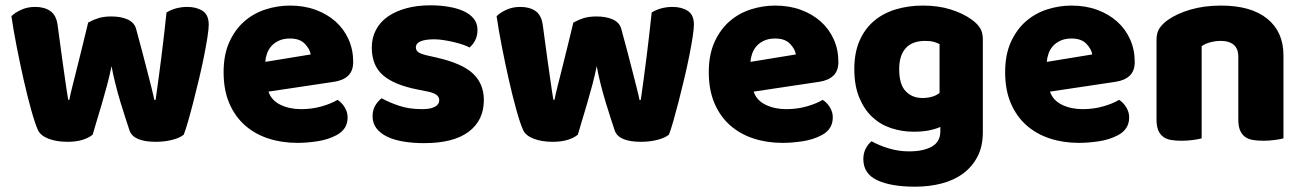

<svg xmlns="http://www.w3.org/2000/svg" viewBox="-20 -522 4906 723"><path d="M329 -15Q315 -3 291 4.5Q267 12 234 12Q193 12 163 0.5Q133 -11 123 -32Q112 -56 97.5 -108Q83 -160 69 -222Q55 -284 42.5 -348Q30 -412 23 -461Q37 -475 60.5 -485.5Q84 -496 112 -496Q147 -496 169.5 -480.5Q192 -465 197 -427Q207 -351 214 -301.5Q221 -252 225.5 -220.5Q230 -189 232.5 -172.5Q235 -156 237 -146H241Q244 -162 251.5 -192.5Q259 -223 269 -262Q279 -301 290 -346.5Q301 -392 312 -437Q332 -448 351.5 -454Q371 -460 400 -460Q435 -460 460 -449Q485 -438 492 -415Q504 -371 515 -329.5Q526 -288 535 -252.5Q544 -217 551 -189.5Q558 -162 561 -146H566Q577 -223 587.5 -306Q598 -389 607 -475Q625 -486 645 -491Q665 -496 685 -496Q720 -496 743 -481Q766 -466 766 -429Q766 -413 761 -381Q756 -349 748 -309Q740 -269 729.5 -225Q719 -181 708.5 -140Q698 -99 688.5 -66Q679 -33 672 -15Q658 -3 629 4.5Q600 12 567 12Q483 12 468 -30Q462 -48 453 -75.5Q444 -103 434 -136Q424 -169 415 -204.5Q406 -240 400 -273Q393 -238 383 -200.5Q373 -163 362.5 -127.5Q352 -92 343 -62.5Q334 -33 329 -15Z M1100 16Q1041 16 990.5 -0.5Q940 -17 902.5 -50Q865 -83 843.5 -133Q822 -183 822 -250Q822 -316 843.5 -363.5Q865 -411 900 -441.5Q935 -472 980 -486.5Q1025 -501 1072 -501Q1125 -501 1168.5 -485Q1212 -469 1243.5 -441Q1275 -413 1292.5 -374Q1310 -335 1310 -289Q1310 -255 1291 -237Q1272 -219 1238 -214L991 -177Q1002 -144 1036 -127.5Q1070 -111 1114 -111Q1155 -111 1191.5 -121.5Q1228 -132 1251 -146Q1267 -136 1278 -118Q1289 -100 1289 -80Q1289 -35 1247 -13Q1215 4 1175 10Q1135 16 1100 16ZM1072 -377Q1048 -377 1030.5 -369Q1013 -361 1002 -348.5Q991 -336 985.5 -320.5Q980 -305 979 -289L1150 -317Q1147 -337 1128 -357Q1109 -377 1072 -377Z M1802 -145Q1802 -69 1745 -26Q1688 17 1577 17Q1535 17 1499 11Q1463 5 1437.5 -7.5Q1412 -20 1397.5 -39Q1383 -58 1383 -84Q1383 -108 1393 -124.5Q1403 -141 1417 -152Q1446 -136 1483.5 -123.5Q1521 -111 1570 -111Q1601 -111 1617.5 -120Q1634 -129 1634 -144Q1634 -158 1622 -166Q1610 -174 1582 -179L1552 -185Q1465 -202 1422.5 -238.5Q1380 -275 1380 -343Q1380 -380 1396 -410Q1412 -440 1441 -460Q1470 -480 1510.5 -491Q1551 -502 1600 -502Q1637 -502 1669.5 -496.5Q1702 -491 1726 -480Q1750 -469 1764 -451.5Q1778 -434 1778 -410Q1778 -387 1769.5 -370.5Q1761 -354 1748 -343Q1740 -348 1724 -353.5Q1708 -359 1689 -363.5Q1670 -368 1650.5 -371Q1631 -374 1615 -374Q1582 -374 1564 -366.5Q1546 -359 1546 -343Q1546 -332 1556 -325Q1566 -318 1594 -312L1625 -305Q1721 -283 1761.5 -244.5Q1802 -206 1802 -145Z M2156 -15Q2142 -3 2118 4.5Q2094 12 2061 12Q2020 12 1990 0.5Q1960 -11 1950 -32Q1939 -56 1924.5 -108Q1910 -160 1896 -222Q1882 -284 1869.5 -348Q1857 -412 1850 -461Q1864 -475 1887.5 -485.5Q1911 -496 1939 -496Q1974 -496 1996.5 -480.5Q2019 -465 2024 -427Q2034 -351 2041 -301.5Q2048 -252 2052.5 -220.5Q2057 -189 2059.5 -172.5Q2062 -156 2064 -146H2068Q2071 -162 2078.5 -192.5Q2086 -223 2096 -262Q2106 -301 2117 -346.5Q2128 -392 2139 -437Q2159 -448 2178.5 -454Q2198 -460 2227 -460Q2262 -460 2287 -449Q2312 -438 2319 -415Q2331 -371 2342 -329.5Q2353 -288 2362 -252.5Q2371 -217 2378 -189.5Q2385 -162 2388 -146H2393Q2404 -223 2414.5 -306Q2425 -389 2434 -475Q2452 -486 2472 -491Q2492 -496 2512 -496Q2547 -496 2570 -481Q2593 -466 2593 -429Q2593 -413 2588 -381Q2583 -349 2575 -309Q2567 -269 2556.5 -225Q2546 -181 2535.5 -140Q2525 -99 2515.5 -66Q2506 -33 2499 -15Q2485 -3 2456 4.5Q2427 12 2394 12Q2310 12 2295 -30Q2289 -48 2280 -75.5Q2271 -103 2261 -136Q2251 -169 2242 -204.5Q2233 -240 2227 -273Q2220 -238 2210 -200.5Q2200 -163 2189.5 -127.5Q2179 -92 2170 -62.5Q2161 -33 2156 -15Z M2927 16Q2868 16 2817.5 -0.5Q2767 -17 2729.5 -50Q2692 -83 2670.5 -133Q2649 -183 2649 -250Q2649 -316 2670.5 -363.5Q2692 -411 2727 -441.5Q2762 -472 2807 -486.5Q2852 -501 2899 -501Q2952 -501 2995.5 -485Q3039 -469 3070.5 -441Q3102 -413 3119.5 -374Q3137 -335 3137 -289Q3137 -255 3118 -237Q3099 -219 3065 -214L2818 -177Q2829 -144 2863 -127.5Q2897 -111 2941 -111Q2982 -111 3018.5 -121.5Q3055 -132 3078 -146Q3094 -136 3105 -118Q3116 -100 3116 -80Q3116 -35 3074 -13Q3042 4 3002 10Q2962 16 2927 16ZM2899 -377Q2875 -377 2857.5 -369Q2840 -361 2829 -348.5Q2818 -336 2812.5 -320.5Q2807 -305 2806 -289L2977 -317Q2974 -337 2955 -357Q2936 -377 2899 -377Z M3456 -501Q3513 -501 3559.5 -486.5Q3606 -472 3638 -449Q3658 -435 3669.5 -418Q3681 -401 3681 -374V-24Q3681 29 3661 67.5Q3641 106 3606.5 131.5Q3572 157 3525.5 169Q3479 181 3426 181Q3335 181 3283 156.5Q3231 132 3231 77Q3231 54 3240.5 36.5Q3250 19 3262 10Q3291 26 3327.5 37Q3364 48 3403 48Q3457 48 3489 30Q3521 12 3521 -28V-44Q3480 -26 3421 -26Q3376 -26 3335.5 -39.5Q3295 -53 3264.5 -81.5Q3234 -110 3215.5 -155Q3197 -200 3197 -262Q3197 -323 3216.5 -368Q3236 -413 3270.5 -442.5Q3305 -472 3352.5 -486.5Q3400 -501 3456 -501ZM3518 -356Q3511 -360 3497.5 -364Q3484 -368 3464 -368Q3415 -368 3390.5 -340.5Q3366 -313 3366 -262Q3366 -204 3390.5 -178.5Q3415 -153 3453 -153Q3494 -153 3518 -172Z M4043 16Q3984 16 3933.5 -0.5Q3883 -17 3845.5 -50Q3808 -83 3786.5 -133Q3765 -183 3765 -250Q3765 -316 3786.5 -363.5Q3808 -411 3843 -441.5Q3878 -472 3923 -486.5Q3968 -501 4015 -501Q4068 -501 4111.5 -485Q4155 -469 4186.5 -441Q4218 -413 4235.5 -374Q4253 -335 4253 -289Q4253 -255 4234 -237Q4215 -219 4181 -214L3934 -177Q3945 -144 3979 -127.5Q4013 -111 4057 -111Q4098 -111 4134.5 -121.5Q4171 -132 4194 -146Q4210 -136 4221 -118Q4232 -100 4232 -80Q4232 -35 4190 -13Q4158 4 4118 10Q4078 16 4043 16ZM4015 -377Q3991 -377 3973.5 -369Q3956 -361 3945 -348.5Q3934 -336 3928.5 -320.5Q3923 -305 3922 -289L4093 -317Q4090 -337 4071 -357Q4052 -377 4015 -377Z M4643 -308Q4643 -339 4625.5 -353.5Q4608 -368 4578 -368Q4558 -368 4538.5 -363Q4519 -358 4505 -348V-1Q4495 2 4473.5 5Q4452 8 4429 8Q4407 8 4389.5 5Q4372 2 4360 -7Q4348 -16 4341.5 -31.5Q4335 -47 4335 -72V-372Q4335 -399 4346.5 -416Q4358 -433 4378 -447Q4412 -471 4463.5 -486Q4515 -501 4578 -501Q4691 -501 4752 -451.5Q4813 -402 4813 -314V-1Q4803 2 4781.5 5Q4760 8 4737 8Q4715 8 4697.5 5Q4680 2 4668 -7Q4656 -16 4649.5 -31.5Q4643 -47 4643 -72Z"/></svg>

Font: Baloo Tammudu
Style: Regular
Weight: 400
Designer: Omkar Shende and Ek Type
Foundry: Ek Type
Version: Version 1.443;PS 1.000;hotconv 16.6.51;makeotf.lib2.5.65220;